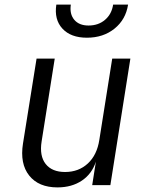

<svg xmlns="http://www.w3.org/2000/svg" viewBox="-20 -805 640 835"><path d="M230 10Q148 10 107 -41.5Q66 -93 80 -181L139 -550H218L161 -190Q151 -127 178.5 -92Q206 -57 263 -57Q322 -57 362 -94Q402 -131 412 -197L468 -550H547L460 0H381L397 -102Q380 -49 336 -19.5Q292 10 230 10ZM358 -641Q288 -641 251.5 -680.5Q215 -720 225 -785H288Q282 -744 303 -719Q324 -694 365 -694Q408 -694 437 -719Q466 -744 472 -785H537Q527 -720 478 -680.5Q429 -641 358 -641Z"/></svg>

Font: JetBrains Mono NL Light
Style: Italic
Weight: 300
Italic angle: -9°
Designer: Philipp Nurullin, Konstantin Bulenkov
Foundry: JetBrains
Version: Version 2.304; ttfautohint (v1.8.4.7-5d5b)